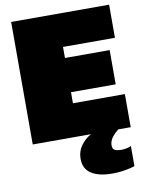

<svg xmlns="http://www.w3.org/2000/svg" viewBox="-94 -709 743 994"><g transform="rotate(-10 277.5 -212.0)"><path d="M35 0V-644H550V-470H277V-412H512V-232H277V-174H550V0H485Q464 16 450 35Q436 54 436 76Q436 95 448.5 101Q461 107 483 107Q496 107 510.5 104Q525 101 534 96V202Q517 208 484.5 214Q452 220 414 220Q346 220 306 195Q266 170 266 116Q266 77 288 47Q310 17 341 0Z"/></g></svg>

Font: Boz Display
Style: Regular
Weight: 900
Version: Version 2.000; ttfautohint (v1.8.3)